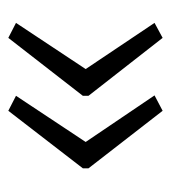

<svg xmlns="http://www.w3.org/2000/svg" viewBox="6 -508 421 474"><g transform="rotate(-90 217.0 -271.5)"><path d="M38 -278V-264L180 -81L218 -101L103 -271L217 -443L180 -462ZM217 -278V-264L360 -81L397 -101L283 -271L397 -443L360 -462Z"/></g></svg>

Font: Noto Sans Devanagari ExtraCondensed Light
Style: Regular
Weight: 300
Width: 2
Designer: Jelle Bosma - Monotype Design Team
Foundry: Monotype Imaging Inc.
Version: Version 2.004